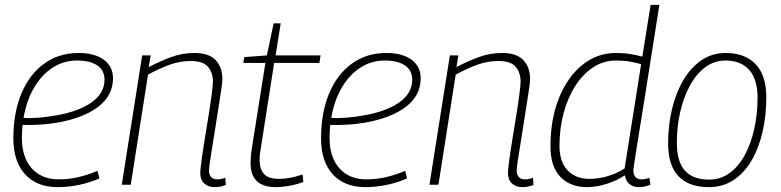

<svg xmlns="http://www.w3.org/2000/svg" viewBox="-20 -760 3212 790"><path d="M389 -26Q351 -9 306 0.5Q261 10 218 10Q131 10 83 -43Q35 -96 35 -190Q35 -296 68 -375Q101 -454 161.5 -498Q222 -542 303 -542Q370 -542 407.5 -514Q445 -486 445 -438Q445 -367 384 -320.5Q323 -274 214 -255Q178 -249 141.5 -247Q105 -245 73 -246Q70 -220 70 -193Q70 -113 110.5 -67.5Q151 -22 222 -22Q299 -22 381 -57ZM297 -511Q242 -511 196.5 -481.5Q151 -452 120 -399Q89 -346 77 -275Q108 -273 142 -276Q176 -279 210 -285Q303 -301 356.5 -338.5Q410 -376 410 -432Q410 -471 380 -491Q350 -511 297 -511Z M565 -532H600L592 -484Q640 -509 685 -525.5Q730 -542 781 -542Q839 -542 867 -513Q895 -484 895 -435Q895 -424 891 -395Q887 -366 880.5 -326.5Q874 -287 867.5 -244Q861 -201 854.5 -162.5Q848 -124 844 -96Q840 -68 840 -59Q840 -22 875 -22Q891 -22 907 -29L909 1Q898 6 885.5 8Q873 10 863 10Q837 10 820.5 -5Q804 -20 804 -48Q804 -61 809 -98.5Q814 -136 822 -185Q830 -234 838 -283.5Q846 -333 851 -371.5Q856 -410 856 -424Q856 -462 835.5 -485.5Q815 -509 765 -509Q720 -509 677.5 -493.5Q635 -478 589 -453L518 0H481Z M1225 -42 1228 -11Q1197 0 1167.5 5Q1138 10 1115 10Q1011 10 1011 -89Q1011 -100 1012 -114Q1013 -128 1015 -142L1072 -501H981L985 -525L1078 -532L1106 -664H1135L1114 -532H1299L1294 -501H1108L1052 -143Q1050 -132 1049 -121.5Q1048 -111 1048 -102Q1048 -65 1066 -44.5Q1084 -24 1129 -24Q1152 -24 1176.5 -29Q1201 -34 1225 -42Z M1655 -26Q1617 -9 1572 0.5Q1527 10 1484 10Q1397 10 1349 -43Q1301 -96 1301 -190Q1301 -296 1334 -375Q1367 -454 1427.5 -498Q1488 -542 1569 -542Q1636 -542 1673.5 -514Q1711 -486 1711 -438Q1711 -367 1650 -320.5Q1589 -274 1480 -255Q1444 -249 1407.5 -247Q1371 -245 1339 -246Q1336 -220 1336 -193Q1336 -113 1376.5 -67.5Q1417 -22 1488 -22Q1565 -22 1647 -57ZM1563 -511Q1508 -511 1462.5 -481.5Q1417 -452 1386 -399Q1355 -346 1343 -275Q1374 -273 1408 -276Q1442 -279 1476 -285Q1569 -301 1622.5 -338.5Q1676 -376 1676 -432Q1676 -471 1646 -491Q1616 -511 1563 -511Z M1831 -532H1866L1858 -484Q1906 -509 1951 -525.5Q1996 -542 2047 -542Q2105 -542 2133 -513Q2161 -484 2161 -435Q2161 -424 2157 -395Q2153 -366 2146.5 -326.5Q2140 -287 2133.5 -244Q2127 -201 2120.5 -162.5Q2114 -124 2110 -96Q2106 -68 2106 -59Q2106 -22 2141 -22Q2157 -22 2173 -29L2175 1Q2164 6 2151.5 8Q2139 10 2129 10Q2103 10 2086.5 -5Q2070 -20 2070 -48Q2070 -61 2075 -98.5Q2080 -136 2088 -185Q2096 -234 2104 -283.5Q2112 -333 2117 -371.5Q2122 -410 2122 -424Q2122 -462 2101.5 -485.5Q2081 -509 2031 -509Q1986 -509 1943.5 -493.5Q1901 -478 1855 -453L1784 0H1747Z M2611 10Q2560 10 2551 -39Q2523 -19 2479.5 -4.5Q2436 10 2395 10Q2327 10 2286 -32Q2245 -74 2245 -158Q2245 -269 2279.5 -355.5Q2314 -442 2375 -492Q2436 -542 2514 -542Q2548 -542 2574 -537.5Q2600 -533 2623 -527L2657 -740H2693Q2676 -633 2660.5 -534Q2645 -435 2631.5 -350Q2618 -265 2607.5 -201Q2597 -137 2591.5 -100Q2586 -63 2586 -61Q2586 -22 2620 -22Q2629 -22 2637 -24Q2645 -26 2652 -28L2656 0Q2633 10 2611 10ZM2404 -24Q2443 -24 2481.5 -35.5Q2520 -47 2550 -67L2618 -496Q2597 -502 2572 -506.5Q2547 -511 2514 -511Q2464 -511 2421.5 -483.5Q2379 -456 2347.5 -407Q2316 -358 2299 -294.5Q2282 -231 2282 -160Q2282 -94 2315.5 -59Q2349 -24 2404 -24Z M2897 10Q2815 10 2772 -34.5Q2729 -79 2729 -170Q2729 -244 2745 -311Q2761 -378 2791.5 -430Q2822 -482 2866 -512Q2910 -542 2966 -542Q3045 -542 3089 -496Q3133 -450 3133 -360Q3133 -284 3117.5 -217Q3102 -150 3072 -99Q3042 -48 2998 -19Q2954 10 2897 10ZM2897 -21Q2945 -21 2982 -48Q3019 -75 3044.5 -122Q3070 -169 3083.5 -230Q3097 -291 3097 -358Q3097 -434 3062.5 -472.5Q3028 -511 2965 -511Q2919 -511 2881.5 -483Q2844 -455 2818 -406.5Q2792 -358 2778.5 -298Q2765 -238 2765 -173Q2765 -94 2798.5 -57.5Q2832 -21 2897 -21Z"/></svg>

Font: Georama ExtraLight
Style: Italic
Weight: 200
Italic angle: -9°
Designer: Jean-Baptiste Levee
Foundry: Production Type
Version: Version 1.000